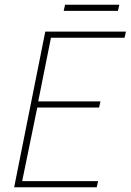

<svg xmlns="http://www.w3.org/2000/svg" viewBox="-20 -794 554 814"><path d="M40 0 172 -660H514L508 -634H196L142 -364H406L400 -338H138L74 -26H396L390 0ZM250 -748 256 -774H486L480 -748Z"/></svg>

Font: Source Sans 3 ExtraLight ExtraLight
Style: Italic
Weight: 250
Italic angle: -11°
Version: Version 3.052;hotconv 1.1.0;makeotfexe 2.6.0